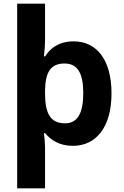

<svg xmlns="http://www.w3.org/2000/svg" viewBox="-20 -780 672 1040"><path d="M584 -274C584 -460 501 -556 379 -556C301 -556 252 -520 225 -475H218C220 -494 224 -530 224 -570V-760H73V240H224V19C224 -2 221 -41 218 -59H224C254 -23 300 10 375 10C498 10 584 -88 584 -274ZM431 -276C431 -170 402 -112 332 -112C250 -112 224 -170 224 -275V-291C226 -388 253 -436 330 -436C401 -436 431 -382 431 -276Z"/></svg>

Font: Noto Sans Lao UI
Style: Bold
Weight: 700
Designer: Monotype Design Team
Foundry: Monotype Imaging Inc.
Version: Version 2.000